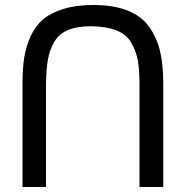

<svg xmlns="http://www.w3.org/2000/svg" viewBox="-20 -749 743 768"><path d="M633 -415V-1H538V-414Q538 -471 531 -508.5Q524 -546 504.5 -579Q485 -612 445.5 -627.5Q406 -643 345 -644Q288 -644 251.5 -628.5Q215 -613 196.5 -580.5Q178 -548 171.5 -510Q165 -472 164 -414V-1H70V-415Q70 -474 77 -519Q84 -564 103 -605Q122 -646 153 -672Q184 -698 234.5 -713.5Q285 -729 353 -729Q435 -729 491 -706.5Q547 -684 577.5 -640.5Q608 -597 620.5 -543Q633 -489 633 -415Z"/></svg>

Font: ColatingCofangSans
Style: Regular
Weight: 400
Foundry: GNU
Version: Version 412.227;June 27, 2022;FontCreator 11.0.0.2412 32-bit